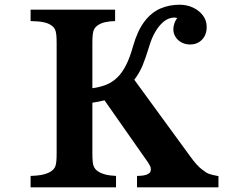

<svg xmlns="http://www.w3.org/2000/svg" viewBox="-20 -801 1040 821"><path d="M748 -780.8Q779.8 -780.8 805.9 -768.3Q832 -755.9 847.9 -734.6Q863.8 -713.4 863.8 -686Q863.8 -651.9 843.8 -631.3Q823.7 -610.8 793 -610.8Q772.5 -610.8 756.1 -619.6Q739.7 -628.4 730.5 -643.3Q721.2 -658.2 721.2 -675.8Q721.2 -688.5 725.8 -701.7Q730.5 -714.8 737.8 -724.1Q720.7 -728.5 702.6 -721.7Q684.6 -714.8 668.9 -698.2Q655.3 -684.6 641.6 -660.6Q627.9 -636.7 616.2 -597.2Q603.5 -555.2 590.1 -522.2Q576.7 -489.3 554.2 -460L793 -132.8Q808.6 -111.3 820.3 -98.4Q832 -85.4 841.8 -77.9Q851.6 -70.3 860.8 -64Q873 -56.6 889.4 -53Q905.8 -49.3 914.1 -47.9V0H565.9V-48.8Q578.1 -48.8 591.6 -50.5Q605 -52.2 612.8 -57.1Q621.1 -61.5 623 -66.4Q625 -71.3 625 -78.1Q625 -84.5 622.3 -90.3Q619.6 -96.2 613.8 -105.2Q607.9 -114.3 597.2 -128.9L426.8 -372.1Q412.1 -368.7 399.7 -366Q387.2 -363.3 375 -361.8V-146Q375 -123 376.5 -109.1Q377.9 -95.2 382.1 -86.9Q386.2 -78.6 394 -71.8Q407.7 -61 428.5 -55.4Q449.2 -49.8 476.1 -48.8V0H110.8V-48.8Q145.5 -49.8 167.5 -55.4Q189.5 -61 203.1 -71.8Q211.4 -78.6 215.3 -86.9Q219.2 -95.2 220.7 -109.1Q222.2 -123 222.2 -146V-616.2Q222.2 -639.2 220.7 -652.8Q219.2 -666.5 215.3 -675Q211.4 -683.6 203.1 -689.9Q189 -701.2 167.2 -705.8Q145.5 -710.4 110.8 -710.9V-759.8H472.2V-710.9Q448.2 -710.4 428.2 -705.8Q408.2 -701.2 394 -689.9Q386.2 -683.6 382.1 -675Q377.9 -666.5 376.5 -652.8Q375 -639.2 375 -616.2V-423.8Q408.2 -428.2 434.3 -438.7Q460.4 -449.2 481.4 -469.5Q502.4 -489.7 519 -522.5Q535.6 -555.2 548.8 -603Q567.9 -669.9 597.4 -708.7Q627 -747.6 665 -764.2Q703.1 -780.8 748 -780.8Z"/></svg>

Font: BIZ UDMincho
Style: Bold
Weight: 700
Monospace: yes
Designer: TypeBank Co., Ltd.
Foundry: Morisawa Inc.
Version: Version 1.06